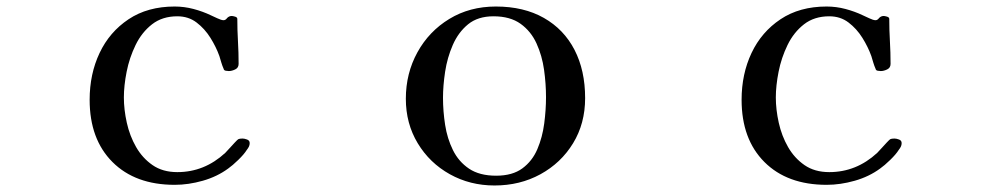

<svg xmlns="http://www.w3.org/2000/svg" viewBox="-20 -562 3040 589"><path d="M746 -123Q746 -117 743.5 -112Q741 -107 737 -102Q729 -89 711 -71.5Q693 -54 680 -45Q646 -20 602 -7.5Q558 5 516 5Q395 5 325 -65Q255 -135 255 -256Q255 -335 285.5 -399.5Q316 -464 374.5 -503Q433 -542 516 -542Q545 -542 573.5 -534.5Q602 -527 627 -515Q634 -512 646.5 -506Q659 -500 666 -500Q672 -500 677 -507Q683 -513 691 -513Q694 -513 701 -511Q708 -509 708 -504Q708 -470 710 -435.5Q712 -401 712 -366Q712 -354 701.5 -349Q691 -344 682 -344Q678 -344 672.5 -345Q667 -346 666 -351Q662 -360 659 -370Q656 -380 653 -390Q643 -418 625.5 -446Q608 -474 583 -493Q558 -512 524 -512Q478 -512 446.5 -487.5Q415 -463 396 -424Q377 -385 368.5 -342Q360 -299 360 -263Q360 -226 369 -185.5Q378 -145 397.5 -111Q417 -77 448 -55.5Q479 -34 524 -34Q607 -34 671 -93Q675 -97 683.5 -106.5Q692 -116 700.5 -125Q709 -134 711 -135Q715 -137 724 -137Q730 -137 738 -134Q746 -131 746 -123Z M1655 -264Q1655 -305 1649 -348Q1643 -391 1626 -428.5Q1609 -466 1577 -489Q1545 -512 1494 -512Q1446 -512 1416 -487.5Q1386 -463 1369 -424Q1352 -385 1345.5 -342Q1339 -299 1339 -262Q1339 -221 1345.5 -179Q1352 -137 1369.5 -101.5Q1387 -66 1419 -44.5Q1451 -23 1502 -23Q1552 -23 1582.5 -45.5Q1613 -68 1628.5 -104.5Q1644 -141 1649.5 -183Q1655 -225 1655 -264ZM1775 -261Q1775 -183 1738 -122.5Q1701 -62 1638 -27.5Q1575 7 1497 7Q1422 7 1360 -27.5Q1298 -62 1261.5 -122.5Q1225 -183 1225 -259Q1225 -337 1260.5 -401.5Q1296 -466 1358.5 -504Q1421 -542 1501 -542Q1587 -542 1648.5 -507Q1710 -472 1742.5 -409Q1775 -346 1775 -261Z M2746 -123Q2746 -117 2743.5 -112Q2741 -107 2737 -102Q2729 -89 2711 -71.5Q2693 -54 2680 -45Q2646 -20 2602 -7.5Q2558 5 2516 5Q2395 5 2325 -65Q2255 -135 2255 -256Q2255 -335 2285.5 -399.5Q2316 -464 2374.5 -503Q2433 -542 2516 -542Q2545 -542 2573.5 -534.5Q2602 -527 2627 -515Q2634 -512 2646.5 -506Q2659 -500 2666 -500Q2672 -500 2677 -507Q2683 -513 2691 -513Q2694 -513 2701 -511Q2708 -509 2708 -504Q2708 -470 2710 -435.5Q2712 -401 2712 -366Q2712 -354 2701.5 -349Q2691 -344 2682 -344Q2678 -344 2672.5 -345Q2667 -346 2666 -351Q2662 -360 2659 -370Q2656 -380 2653 -390Q2643 -418 2625.5 -446Q2608 -474 2583 -493Q2558 -512 2524 -512Q2478 -512 2446.5 -487.5Q2415 -463 2396 -424Q2377 -385 2368.5 -342Q2360 -299 2360 -263Q2360 -226 2369 -185.5Q2378 -145 2397.5 -111Q2417 -77 2448 -55.5Q2479 -34 2524 -34Q2607 -34 2671 -93Q2675 -97 2683.5 -106.5Q2692 -116 2700.5 -125Q2709 -134 2711 -135Q2715 -137 2724 -137Q2730 -137 2738 -134Q2746 -131 2746 -123Z"/></svg>

Font: Kaisei Decol Medium
Style: Regular
Weight: 500
Designer: Font-Kai, 金井和夫
Foundry: KAZUO KANAI
Version: Version 5.003